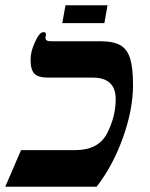

<svg xmlns="http://www.w3.org/2000/svg" viewBox="-61 -710 570 730"><path d="M225.1 -139.2Q313 -139.2 345.9 -202.6Q378.9 -266.1 378.9 -333Q378.9 -415 291 -415H121.1Q84.5 -415 69.8 -429.9Q55.2 -444.8 55.2 -483.9Q55.2 -513.7 72.3 -550.8Q89.4 -587.9 104 -587.9Q113.8 -587.9 113.8 -579.1L111.8 -565.9Q111.8 -553.2 130.9 -553.2H318.8Q370.1 -553.2 396.5 -538.1Q422.9 -522.9 433.8 -487.5Q444.8 -452.1 444.8 -386.2Q444.8 -293.5 406.2 -186Q367.7 -78.6 306.2 0H-41L19 -139.2ZM188 -689.9H347.7L335.9 -622.1H175.8Z"/></svg>

Font: Liberation Serif
Style: Bold Italic
Weight: 700
Italic angle: -16.333°
Designer: Steve Matteson
Foundry: Ascender Corporation
Version: Version 2.1.5